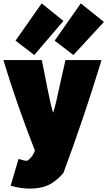

<svg xmlns="http://www.w3.org/2000/svg" viewBox="-35 -903 636 1138"><path d="M172 -10Q62 -292 -15 -547H213Q218 -521 230 -461Q242 -401 249 -365Q256 -329 265 -290Q274 -251 280 -235Q287 -253 299.5 -307Q312 -361 328 -436Q344 -511 353 -547H567L561 -528Q464 -210 341 122Q298 172 252.5 193.5Q207 215 141 215Q90 215 28 198L75 39Q107 50 126 50Q155 33 172 -10ZM212 -883 341 -779 168 -577 57 -662ZM444 -883 581 -773 400 -577 289 -662Z"/></svg>

Font: Repo
Style: ExtraBlack
Weight: 1000
Designer: Stefan Peev
Foundry: Context Ltd
Version: Version 001.000